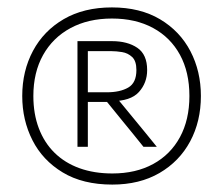

<svg xmlns="http://www.w3.org/2000/svg" viewBox="-20 -764 602 518"><path d="M283 -266Q203.5 -266 149.2 -298.8Q95 -331.5 67.5 -385.8Q40 -440 40 -505Q40 -572.5 69 -626.8Q98 -681 152.2 -712.5Q206.5 -744 282 -744Q358 -744 411.8 -712Q465.5 -680 493.8 -625.8Q522 -571.5 522 -505Q522 -436.5 493 -382.5Q464 -328.5 410.2 -297.2Q356.5 -266 283 -266ZM189 -368Q189 -392 189 -414Q189 -436 189 -462V-558Q189 -584.5 189 -606.8Q189 -629 189 -653L217 -649Q217 -625 217 -602.8Q217 -580.5 217 -554V-462Q217 -436 217 -414Q217 -392 217 -368ZM283 -296Q346.5 -296 393.2 -321.5Q440 -347 465.5 -394Q491 -441 491 -505Q491 -569.5 465.5 -616.2Q440 -663 393 -688.5Q346 -714 282 -714Q218 -714 170.2 -688.2Q122.5 -662.5 96.2 -615.5Q70 -568.5 70 -505Q70 -456.5 84.8 -417.8Q99.5 -379 127.2 -351.8Q155 -324.5 194.5 -310.2Q234 -296 283 -296ZM367 -368Q351.5 -387.5 338 -404Q324.5 -420.5 311 -437L259 -501L277 -489H212V-515H268Q304 -515 326 -527.8Q348 -540.5 348 -575Q348 -599.5 336.5 -610.2Q325 -621 309.2 -623.5Q293.5 -626 281 -626H208L189 -653Q205 -653 228.5 -653Q252 -653 282 -653Q324 -653 350.5 -635Q377 -617 377 -575Q377 -540.5 354.8 -515.8Q332.5 -491 280 -491L290 -506L336 -450Q353.5 -429 371.5 -406.8Q389.5 -384.5 403 -368Z"/></svg>

Font: Commissioner Thin
Style: Regular
Weight: 100
Designer: Kostas Bartsokas
Foundry: Kostas Bartsokas
Version: Version 1.001;gftools[0.9.23]